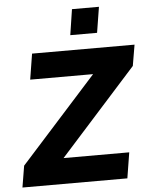

<svg xmlns="http://www.w3.org/2000/svg" viewBox="-61 -971 798 1021"><g transform="rotate(-5 338.5 -461.0)"><path d="M17 0 36 -115 495 -625 507 -568H108L130 -705H677L658 -593L198 -81L185 -137H599L577 0ZM341 -785 362 -922H506L484 -785Z"/></g></svg>

Font: Nunito Sans 7pt ExtraBold
Style: Italic
Weight: 800
Italic angle: -9°
Designer: Vernon Adams
Foundry: Vernon Adams
Version: Version 3.101;gftools[0.9.27]